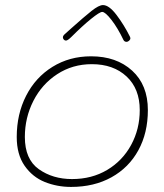

<svg xmlns="http://www.w3.org/2000/svg" viewBox="-20 -737 645 757"><path d="M46 -197Q46 -287 83 -359.5Q120 -432 187 -473.5Q254 -515 339 -515Q439 -515 501 -458.5Q563 -402 563 -303Q563 -213 525.5 -144.5Q488 -76 419.5 -38Q351 0 260 0Q205 0 156.5 -19.5Q108 -39 77 -83.5Q46 -128 46 -197ZM531 -303Q531 -387 479 -435.5Q427 -484 342 -484Q266 -484 205.5 -444.5Q145 -405 111.5 -339Q78 -273 78 -197Q78 -109 133 -70Q188 -31 264 -31Q342 -31 402.5 -67Q463 -103 497 -165.5Q531 -228 531 -303ZM467 -579Q444 -627 419.5 -658.5Q395 -690 383 -690Q373 -690 339 -662.5Q305 -635 262 -592Q247 -577 240 -577Q235 -577 231.5 -581Q228 -585 228 -590Q228 -596 236 -603L264 -628Q312 -671 341 -694Q370 -717 386 -717Q410 -717 439.5 -678Q469 -639 492 -593Q494 -589 494 -586Q494 -581 489 -576.5Q484 -572 479 -572Q471 -572 467 -579Z"/></svg>

Font: Mali ExtraLight
Style: Italic
Weight: 275
Italic angle: -10°
Version: Version 1.000; ttfautohint (v1.6)